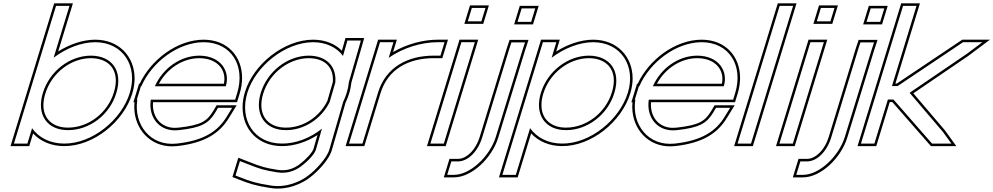

<svg xmlns="http://www.w3.org/2000/svg" viewBox="-20 -834 5908 1142"><path d="M154.9 -281 301 -759 313.3 -799H393.3L381 -759L299.1 -490.9C373.2 -546.8 462.2 -582.5 545.7 -583C712.5 -583 801.5 -440 751.9 -281C703 -121 529 21 361.4 20C277.7 20 210.6 -15.5 170.8 -71.2L155.1 -20L142.9 20H62.9L75.1 -20ZM234.9 -281C195.2 -151 261.3 -59 385.8 -60C511.2 -60 632.9 -150 671.9 -281C711.7 -411 647.5 -502 521.3 -503C395.9 -503 275 -412 234.9 -281ZM302.2 -814 42.6 35H154L176.9 -40.1C221.2 7.1 285.1 35 361.3 35C536.7 36 715.5 -110.6 766.2 -276.5C775.8 -307.3 780.5 -337.7 780.6 -366.8C780.9 -495.7 689.8 -598 545.6 -598C471.3 -597.6 392.9 -570 326 -527.7L413.6 -814ZM249.3 -276.6C287.5 -401.6 403.1 -488 521.2 -488C542 -487.8 561 -485 577.5 -480C653.3 -457.2 688.7 -387.2 657.6 -285.3C620.3 -160.5 504.2 -75 385.8 -75C364.5 -74.8 345.5 -77.5 328.7 -82.6C254.5 -105.1 218.4 -175.6 249.3 -276.6Z M901.1 -321H1323.1C1350.7 -411 1292.5 -502 1166.3 -503C1054.2 -503 949.6 -429.5 901.1 -321ZM796.8 -241H793.7L805.9 -281L818.1 -321H820.7C883.3 -464.5 1038.8 -582.1 1190.7 -583C1357.5 -583 1439.8 -441 1390.9 -281L1378.7 -241H1338.7H876.8C860.7 -130.8 933.4 -46.6 1043.5 -60H1044.6C1179.2 -75 1220.6 -100 1260.4 -165L1277 -193H1361L1329.1 -141C1276.5 -54 1194.4 2 1031.7 20C873.4 37.4 773.9 -94.1 796.8 -241ZM925.2 -336C975.5 -428.4 1068.3 -488 1166.2 -488C1181.8 -487.9 1196.3 -486.3 1209.5 -483.5C1291.2 -465.9 1326.1 -402.1 1311.6 -336ZM779.8 -226C778 -206.3 778.1 -188.1 780.1 -169.8C793.5 -46.6 892 50.5 1033.3 34.9C1199 16.6 1286.8 -42 1341.9 -133.2L1387.8 -208H1268.5L1247.6 -172.7C1210.5 -112.2 1175.5 -89.8 1043.8 -75H1042.6L1041.7 -74.9C1030.2 -73.5 1019.3 -73.3 1008.9 -74C932.1 -79.9 883.5 -142.7 890.2 -226H1389.8L1405.3 -276.6C1415 -308.6 1419.8 -340.1 1419.9 -370.1C1420.2 -497.6 1333.8 -598 1190.7 -598C1034.2 -597.1 878.2 -479.7 811 -336H807L773.4 -226Z M1451.2 -282C1499.8 -441 1675.8 -582 1841.7 -583C1920.2 -583 1984.2 -551.3 2020.1 -501.3L2034.8 -552L2046.3 -593H2126.3L2115.4 -554L2055.3 -346.4C2053.3 -325.5 2049 -303.9 2042.2 -282C2036.6 -263.8 2029.5 -245.8 2021.1 -228.2L1938.6 57C1923 108 1856.6 178 1815.1 209C1775.3 241 1686.5 286 1588.2 269C1504.7 256 1469 245 1406.5 220L1380.8 210L1407.1 124L1463.6 146C1524.1 170 1552.4 179 1628.1 191C1691.7 201 1737.3 180 1772.8 154L1773.1 153C1809.2 127 1850.3 84 1858.6 57L1894.9 -68.6C1827.5 -14.1 1740.2 20.5 1657.4 20C1490.6 20 1402.3 -122 1451.2 -282ZM1531.2 -282C1491.5 -152 1557.3 -59 1681.8 -60C1788.9 -60 1891.2 -126.4 1940.9 -227.5L1974.5 -343.7C1982.4 -439.1 1922.2 -502.2 1817.3 -503C1691.9 -503 1570.7 -411 1531.2 -282ZM1436.9 -286.4C1427.4 -255.4 1422.8 -224.9 1422.8 -195.7C1422.7 -66.6 1513.5 35 1657.3 35C1730.1 35.4 1805.6 9.7 1868.4 -30.9L1844.2 52.7C1838.1 72.7 1798.8 116 1764.3 140.8L1760.3 143.8L1760 144.8C1726.2 168.4 1687 185.1 1630.5 176.2C1555.2 164.2 1529.6 156 1469.1 132L1397.5 104.2L1362.4 218.9L1401 234C1463.7 259 1502.1 270.8 1585.7 283.8C1689.8 301.8 1782.3 254.4 1824.3 220.9C1868.6 187.6 1935.5 118.5 1953 61.3L2035.2 -222.9C2044.4 -242.3 2050.8 -258.9 2056.5 -277.5C2063.5 -299.8 2068 -322.8 2070.1 -343.6L2129.8 -549.9L2146.1 -608H2034.9L2020.3 -556.1L2013.5 -532.4C1971.7 -574.4 1912.3 -598 1841.7 -598C1668.1 -597 1487.4 -451.7 1436.9 -286.4ZM1545.6 -277.6C1583.2 -400.6 1699.2 -488 1817.2 -488C1822.3 -488 1827.4 -487.8 1832.3 -487.4C1920 -481 1965.7 -427.2 1959.7 -346.5L1926.8 -232.9C1878.8 -136.7 1782.3 -75 1681.8 -75C1660.5 -74.8 1641.6 -77.5 1624.8 -82.7C1550.6 -105.3 1514.7 -176.5 1545.6 -277.6Z M2291.8 -490C2377.6 -549.8 2486.5 -583 2584.2 -583H2624.2L2599.8 -503H2559.8C2402.3 -503 2275.4 -432.5 2229.7 -286.8L2228.2 -282L2216 -242L2148.1 -20L2135.9 20H2055.9L2068.1 -20L2136 -242L2148.2 -282C2148.6 -283.3 2149 -284.6 2149.4 -285.9L2228 -543L2240.2 -583H2320.2L2308 -543ZM2318 -524.5 2340.5 -598H2229.1L2135.1 -290.3C2134.6 -288.9 2134.3 -287.6 2133.9 -286.4L2035.6 35H2147L2244 -282.3C2287.4 -420.6 2406.7 -488 2559.8 -488H2610.9L2644.5 -598H2584.2C2495.9 -598 2399.4 -571.6 2318 -524.5Z M2802.2 -707H2762.2L2786.6 -787H2826.6H2827.6H2867.6L2843.2 -707H2803.2ZM2712 -543 2724.2 -583H2804.2L2792 -543L2632.1 -20L2619.9 20H2539.9L2552.1 -20ZM2741.9 -692H2854.3L2887.9 -802H2775.5ZM2713.1 -598 2519.6 35H2631L2824.5 -598Z M3098.2 -704H3058.2L3082.7 -784H3122.7H3123.7H3163.7L3139.2 -704H3099.2ZM3009 -543 3021.9 -582H3102.9L3089.7 -542L2929.1 -20C2893.6 96 2777 206 2680 206H2640L2664.5 126H2704.5C2761.5 126 2822.6 70 2849.1 -20ZM3038 -689H3150.3L3184 -799H3071.6ZM2994.7 -547.6 2834.7 -24.3C2809.2 62.5 2751.6 111 2704.5 111H2653.4L2619.7 221H2680C2786.9 221 2906.6 104.9 2943.5 -15.6L3104 -537.4L3123.7 -597H3011.1Z M3261 -490.6C3335.1 -546.5 3424.2 -582.5 3507.7 -583C3674.5 -583 3763.5 -440 3714.2 -282C3665.3 -122 3491 21 3323.4 20C3239.7 20 3172.7 -15.8 3132.9 -71.7L3060.2 166L3048 206H2968L2980.2 166L3117.2 -282L3197 -543L3209.2 -583H3289.2L3277 -543ZM3197.2 -282C3157.5 -152 3223.3 -59 3347.8 -60C3473.2 -60 3595.2 -151 3634.2 -282C3673.7 -411 3609.5 -502 3483.3 -503C3357.9 -503 3236.7 -411 3197.2 -282ZM3288 -527.5 3309.5 -598H3198.1L2947.7 221H3059.1L3139.1 -40.5C3183.1 6.8 3247.1 35 3323.3 35C3498.8 36 3677.8 -111.6 3728.5 -277.5C3738.1 -308.2 3742.8 -338.6 3742.8 -367.7C3742.8 -495.9 3651.7 -598 3507.6 -598C3433.3 -597.6 3354.9 -569.8 3288 -527.5ZM3211.6 -277.6C3249.2 -400.6 3365.2 -488 3483.2 -488C3504.1 -487.8 3523.1 -485 3539.6 -480C3615.4 -457.2 3650.7 -387.2 3619.9 -286.3C3582.6 -161.4 3466.1 -75 3347.8 -75C3326.5 -74.8 3307.6 -77.5 3290.8 -82.7C3216.6 -105.3 3180.7 -176.5 3211.6 -277.6Z M3863.1 -321H4285.1C4312.7 -411 4254.5 -502 4128.3 -503C4016.2 -503 3911.6 -429.5 3863.1 -321ZM3758.8 -241H3755.7L3767.9 -281L3780.1 -321H3782.7C3845.3 -464.5 4000.8 -582.1 4152.7 -583C4319.5 -583 4401.8 -441 4352.9 -281L4340.7 -241H4300.7H3838.8C3822.7 -130.8 3895.4 -46.6 4005.5 -60H4006.6C4141.2 -75 4182.6 -100 4222.4 -165L4239 -193H4323L4291.1 -141C4238.5 -54 4156.4 2 3993.7 20C3835.4 37.4 3735.9 -94.1 3758.8 -241ZM3887.2 -336C3937.5 -428.4 4030.3 -488 4128.2 -488C4143.8 -487.9 4158.3 -486.3 4171.5 -483.5C4253.2 -465.9 4288.1 -402.1 4273.6 -336ZM3741.8 -226C3740 -206.3 3740.1 -188.1 3742.1 -169.8C3755.5 -46.6 3854 50.5 3995.3 34.9C4161 16.6 4248.8 -42 4303.9 -133.2L4349.8 -208H4230.5L4209.6 -172.7C4172.5 -112.2 4137.5 -89.8 4005.8 -75H4004.6L4003.7 -74.9C3992.2 -73.5 3981.3 -73.3 3970.9 -74C3894.1 -79.9 3845.5 -142.7 3852.2 -226H4351.8L4367.3 -276.6C4377 -308.6 4381.8 -340.1 4381.9 -370.1C4382.2 -497.6 4295.8 -598 4152.7 -598C3996.2 -597.1 3840.2 -479.7 3773 -336H3769L3735.4 -226Z M4605 -759 4617.3 -799H4697.3L4685 -759L4459.1 -20L4446.9 20H4366.9L4379.1 -20ZM4606.2 -814 4346.6 35H4458L4717.6 -814Z M4878.2 -707H4838.2L4862.6 -787H4902.6H4903.6H4943.6L4919.2 -707H4879.2ZM4788 -543 4800.2 -583H4880.2L4868 -543L4708.1 -20L4695.9 20H4615.9L4628.1 -20ZM4817.9 -692H4930.3L4963.9 -802H4851.5ZM4789.1 -598 4595.6 35H4707L4900.5 -598Z M5174.2 -704H5134.2L5158.7 -784H5198.7H5199.7H5239.7L5215.2 -704H5175.2ZM5085 -543 5097.9 -582H5178.9L5165.7 -542L5005.1 -20C4969.6 96 4853 206 4756 206H4716L4740.5 126H4780.5C4837.5 126 4898.6 70 4925.1 -20ZM5114 -689H5226.3L5260 -799H5147.6ZM5070.7 -547.6 4910.7 -24.3C4885.2 62.5 4827.6 111 4780.5 111H4729.4L4695.7 221H4756C4862.9 221 4982.6 104.9 5019.5 -15.6L5180 -537.4L5199.7 -597H5087.1Z M5294.3 -242H5261L5193.1 -20L5180.9 20H5100.9L5113.1 -20L5181 -242L5205.4 -322L5339 -759L5351.3 -799H5431.3L5419 -759L5285.4 -322H5318.8L5691.7 -572L5708.1 -583H5823.1L5731 -514L5390.3 -282L5588.8 -49L5638.7 20H5523.7L5514 9ZM5287.5 -227 5502.8 18.9 5517 35H5668.1L5600.6 -58.3L5412.5 -279L5739.7 -501.8L5868.1 -598H5703.5L5314.3 -337H5305.7L5451.6 -814H5340.2L5080.6 35H5192L5272.1 -227Z"/></svg>

Font: Nordica Plus
Style: NordicaClassicLtExtOblOl
Weight: 300
Version: Version 1.01